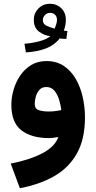

<svg xmlns="http://www.w3.org/2000/svg" viewBox="-20 -729 509 1015"><path d="M330.6 -522.9Q321.3 -523.4 314 -523.9Q306.6 -524.4 295.4 -525.9Q269 -491.2 223.9 -473.4Q178.7 -455.6 116.7 -452.1L109.4 -497.6Q154.8 -501.5 191.2 -511.7Q227.5 -522 246.1 -537.6Q213.4 -541.5 186 -562Q158.7 -582.5 158.7 -625Q158.7 -659.2 183.1 -684.1Q207.5 -709 243.7 -709Q279.8 -709 304 -685.5Q328.1 -662.1 328.1 -624.5Q328.1 -596.7 317.4 -566.9Q326.2 -565.4 336.4 -564.9ZM269 -577.6Q273.9 -588.9 277.6 -601.3Q281.2 -613.8 281.2 -624Q281.2 -641.1 271 -651.1Q260.7 -661.1 245.6 -661.1Q228 -661.1 217.3 -649.2Q206.5 -637.2 206.5 -623Q206.5 -602.1 225.8 -593Q245.1 -584 269 -577.6ZM429.2 -108.4Q429.2 5.9 387 81.5Q344.7 157.2 267.6 201.7Q190.4 246.1 85 266.1L36.6 135.7Q136.2 116.7 203.4 81.5Q270.5 46.4 288.6 -4.9Q276.4 -2.4 263.2 -0.7Q250 1 239.3 1Q146.5 1 93.3 -40Q40 -81.1 40 -174.8Q40 -213.9 51.8 -254.6Q63.5 -295.4 86.9 -329.8Q110.4 -364.3 145 -385.3Q179.7 -406.2 225.6 -406.2Q278.3 -406.2 316.7 -380.9Q355 -355.5 379.9 -313Q404.8 -270.5 417 -217.3Q429.2 -164.1 429.2 -108.4ZM237.3 -139.6Q258.3 -139.6 275.6 -142.1Q293 -144.5 304.2 -147Q301.3 -171.9 293 -200.2Q284.7 -228.5 268.3 -248.8Q252 -269 224.6 -269Q201.2 -269 187.7 -253.4Q174.3 -237.8 168.9 -216.8Q163.6 -195.8 163.6 -180.2Q163.6 -153.8 184.8 -146.7Q206.1 -139.6 237.3 -139.6Z"/></svg>

Font: Vazirmatn UI FD ExtraBold
Style: Regular
Weight: 800
Designer: Saber Rastikerdar
Foundry: Saber Rastikerdar
Version: Version 33.003